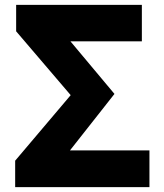

<svg xmlns="http://www.w3.org/2000/svg" viewBox="-20 -765 670 785"><path d="M42 0H591V-150H266L448 -381L268 -596H560V-745H46V-637L269 -376L42 -108Z"/></svg>

Font: ChiuKong Gothic MN Heavy
Style: Regular
Weight: 900
Designer: Ryoko NISHIZUKA 西塚涼子 (kana, bopomofo & ideographs); Paul D. Hunt (Latin, Greek & Cyrillic); Sandoll Communications 산돌커뮤니
Foundry: Adobe
Version: Version 1.300